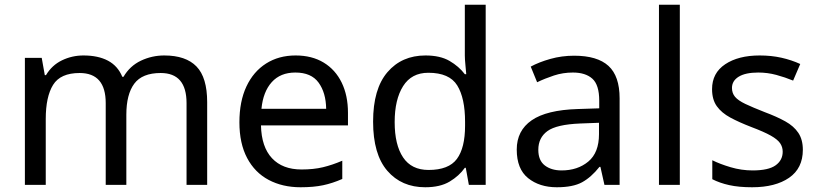

<svg xmlns="http://www.w3.org/2000/svg" viewBox="-20 -780 3452 810"><path d="M673 -546Q764 -546 809 -499.5Q854 -453 854 -349V0H767V-345Q767 -472 658 -472Q580 -472 546.5 -427Q513 -382 513 -296V0H426V-345Q426 -472 316 -472Q235 -472 204 -422Q173 -372 173 -278V0H85V-536H156L169 -463H174Q199 -505 241.5 -525.5Q284 -546 332 -546Q394 -546 435.5 -524Q477 -502 496 -456H501Q528 -502 574.5 -524Q621 -546 673 -546Z M1227 -546Q1296 -546 1345.5 -516Q1395 -486 1421.5 -431.5Q1448 -377 1448 -304V-251H1081Q1083 -160 1127.5 -112.5Q1172 -65 1252 -65Q1303 -65 1342.5 -74.5Q1382 -84 1424 -102V-25Q1383 -7 1343 1.5Q1303 10 1248 10Q1172 10 1113.5 -21Q1055 -52 1022.5 -113.5Q990 -175 990 -264Q990 -352 1019.5 -415Q1049 -478 1102.5 -512Q1156 -546 1227 -546ZM1226 -474Q1163 -474 1126.5 -433.5Q1090 -393 1083 -321H1356Q1355 -389 1324 -431.5Q1293 -474 1226 -474Z M1774 10Q1674 10 1614 -59.5Q1554 -129 1554 -267Q1554 -405 1614.5 -475.5Q1675 -546 1775 -546Q1837 -546 1876.5 -523Q1916 -500 1941 -467H1947Q1946 -480 1943.5 -505.5Q1941 -531 1941 -546V-760H2029V0H1958L1945 -72H1941Q1917 -38 1877 -14Q1837 10 1774 10ZM1788 -63Q1873 -63 1907.5 -109.5Q1942 -156 1942 -250V-266Q1942 -366 1909 -419.5Q1876 -473 1787 -473Q1716 -473 1680.5 -416.5Q1645 -360 1645 -265Q1645 -169 1680.5 -116Q1716 -63 1788 -63Z M2402 -545Q2500 -545 2547 -502Q2594 -459 2594 -365V0H2530L2513 -76H2509Q2474 -32 2435.5 -11Q2397 10 2329 10Q2256 10 2208 -28.5Q2160 -67 2160 -149Q2160 -229 2223 -272.5Q2286 -316 2417 -320L2508 -323V-355Q2508 -422 2479 -448Q2450 -474 2397 -474Q2355 -474 2317 -461.5Q2279 -449 2246 -433L2219 -499Q2254 -518 2302 -531.5Q2350 -545 2402 -545ZM2428 -259Q2328 -255 2289.5 -227Q2251 -199 2251 -148Q2251 -103 2278.5 -82Q2306 -61 2349 -61Q2417 -61 2462 -98.5Q2507 -136 2507 -214V-262Z M2848 0H2760V-760H2848Z M3367 -148Q3367 -70 3309 -30Q3251 10 3153 10Q3097 10 3056.5 1Q3016 -8 2985 -24V-104Q3017 -88 3062.5 -74.5Q3108 -61 3155 -61Q3222 -61 3252 -82.5Q3282 -104 3282 -140Q3282 -160 3271 -176Q3260 -192 3231.5 -208Q3203 -224 3150 -244Q3098 -264 3061 -284Q3024 -304 3004 -332Q2984 -360 2984 -404Q2984 -472 3039.5 -509Q3095 -546 3185 -546Q3234 -546 3276.5 -536.5Q3319 -527 3356 -510L3326 -440Q3292 -454 3255 -464Q3218 -474 3179 -474Q3125 -474 3096.5 -456.5Q3068 -439 3068 -409Q3068 -387 3081 -371.5Q3094 -356 3124.5 -341.5Q3155 -327 3206 -307Q3257 -288 3293 -268Q3329 -248 3348 -219.5Q3367 -191 3367 -148Z"/></svg>

Font: Noto Sans Sundanese
Style: Regular
Weight: 400
Designer: Monotype Design Team (Regular), Sérgio L. Martins (other weights)
Foundry: Monotype Imaging Inc.
Version: Version 2.003